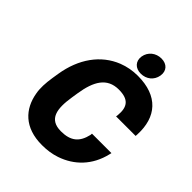

<svg xmlns="http://www.w3.org/2000/svg" viewBox="-247 -1047 1201 1201"><g transform="rotate(45 353.5 -446.0)"><path d="M81 -333C73 -281 70 -234 78 -192C98 -77 175 10 331 10C376 10 417 4 455 -9C561 -45 642 -125 671 -249L674 -262H502L501 -250C483 -171 440 -135 354 -135C246 -135 235 -218 253 -333L260 -378C279 -499 322 -576 426 -576C512 -576 542 -538 534 -457L532 -445H705L706 -459C714 -620 628 -721 449 -721C403 -721 360 -713 319 -697C195 -648 113 -533 88 -377ZM380 -822C373 -775 404 -743 452 -743C501 -743 540 -774 548 -822C556 -870 526 -902 477 -902C429 -902 388 -871 380 -822Z"/></g></svg>

Font: Asimov Pro
Style: UltObl
Weight: 900
Designer: Google
Version: Version 2.000980; 2014